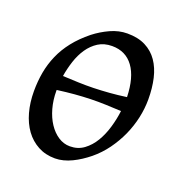

<svg xmlns="http://www.w3.org/2000/svg" viewBox="-94 -540 611 644"><g transform="rotate(20 211.0 -218.5)"><path d="M221.2 -399.9Q192.9 -399.9 172.1 -386.7Q151.4 -373.5 136.7 -352.1Q122.1 -330.6 113.3 -303.5Q104.5 -276.4 100.1 -249Q128.9 -247.6 156 -246.6Q183.1 -245.6 210.4 -246.3Q237.8 -247.1 266.4 -249.3Q294.9 -251.5 326.2 -255.9Q324.2 -325.7 297.1 -362.8Q270 -399.9 221.2 -399.9ZM202.1 -35.2Q230.5 -35.2 251.7 -50.8Q272.9 -66.4 287.6 -91.1Q302.2 -115.7 311 -146Q319.8 -176.3 323.2 -205.1Q294.9 -206.5 268.1 -207.5Q241.2 -208.5 213.9 -207.8Q186.5 -207 157.5 -204.6Q128.4 -202.1 96.2 -197.8V-194.8Q96.2 -162.1 104.2 -133.1Q112.3 -104 126.7 -82.3Q141.1 -60.5 160.4 -47.9Q179.7 -35.2 202.1 -35.2ZM396 -272.9Q396 -240.2 388.7 -206.8Q381.3 -173.3 367.2 -141.8Q353 -110.4 332.3 -81.8Q311.5 -53.2 284.2 -30.8Q271.5 -20.5 257.3 -11.2Q243.2 -2 228.5 5.1Q213.9 12.2 198.7 16.1Q183.6 20 168.9 20Q134.8 20 108.2 5.6Q81.5 -8.8 63.2 -33.9Q44.9 -59.1 35.4 -93.5Q25.9 -127.9 25.9 -168Q25.9 -203.1 31.7 -235.6Q37.6 -268.1 50.8 -298.3Q64 -328.6 85.9 -356.4Q107.9 -384.3 140.1 -410.2Q165 -429.7 194.8 -443.4Q224.6 -457 254.9 -457Q293 -457 319.8 -443.4Q346.7 -429.7 363.5 -405.3Q380.4 -380.9 388.2 -347.2Q396 -313.5 396 -272.9Z"/></g></svg>

Font: Gentium Plus CyrE
Style: Italic
Weight: 400
Italic angle: -8°
Designer: J. Victor Gaultney, Annie Olsen, Iska Routamaa, Becca Hirsbrunner
Foundry: SIL International
Version: Version 5.000